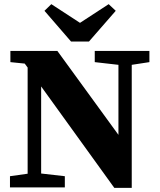

<svg xmlns="http://www.w3.org/2000/svg" viewBox="-20 -902 768 924"><path d="M436 -603V-657H699V-603L614 -590V2H530L178 -486V-67L292 -54V0H28V-54L113 -66V-577L99 -596L30 -603V-657H256L550 -253V-590ZM227 -882 365 -792 503 -882 537 -850 408 -702H322L194 -850Z"/></svg>

Font: Source Serif Pro
Style: Bold
Weight: 700
Designer: Frank Grießhammer
Foundry: Adobe Systems Incorporated
Version: Version 3.001;hotconv 1.0.111;makeotfexe 2.5.65597